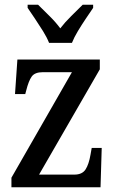

<svg xmlns="http://www.w3.org/2000/svg" viewBox="-20 -786 485 806"><path d="M28 0V-40L282 -483H160Q126 -483 113 -464.5Q100 -446 90 -406L86 -391H43L53 -536H399V-495L144 -53H292Q325 -53 339 -74.5Q353 -96 360 -137L365 -165H407L402 0ZM186 -606Q177 -629 160.5 -655.5Q144 -682 126.5 -708Q109 -734 96 -753V-766H140Q162 -744 188 -718.5Q214 -693 233 -667Q253 -693 279 -718.5Q305 -744 327 -766H371V-753Q358 -734 340.5 -708Q323 -682 307 -655.5Q291 -629 282 -606Z"/></svg>

Font: Noto Serif Armenian Condensed Medium
Style: Regular
Weight: 500
Width: 3
Designer: Monotype Design Team
Foundry: Monotype Imaging Inc.
Version: Version 2.008; ttfautohint (v1.8.4.7-5d5b)